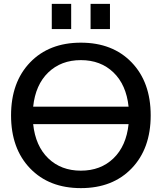

<svg xmlns="http://www.w3.org/2000/svg" viewBox="-20 -960 834 990"><path d="M447 -810V-940H547V-810ZM247 -810V-940H347V-810ZM135 -638Q233 -740 397 -740Q561 -740 659 -638Q757 -536 757 -365Q757 -194 659 -92Q561 10 397 10Q233 10 135 -92Q37 -194 37 -365Q37 -536 135 -638ZM151 -320Q163 -207 229 -143.5Q295 -80 397 -80Q499 -80 565 -143.5Q631 -207 643 -320ZM151 -410H643Q631 -523 565 -586.5Q499 -650 397 -650Q295 -650 229 -586.5Q163 -523 151 -410Z"/></svg>

Font: M PLUS 1p Medium
Style: Regular
Weight: 500
Version: Version 1.062